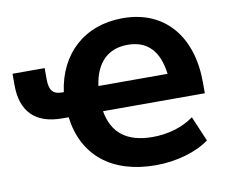

<svg xmlns="http://www.w3.org/2000/svg" viewBox="-80 -832 1130 945"><g transform="rotate(-10 485.0 -359.5)"><path d="M626.5 11.2C728 11.2 830.1 -18.1 893.6 -65.4L840.3 -190.4C782.7 -148.9 709.5 -128.4 634.8 -128.4C505.9 -128.4 434.1 -184.6 415 -295.9H923.8V-349.6C923.8 -578.6 800.8 -730 589.4 -730C396.5 -730 266.6 -608.4 241.2 -421.9H231.4C188 -421.9 168.9 -442.9 168.9 -500V-554.7H8.3V-498.5C8.3 -368.2 74.2 -295.9 211.9 -295.9H243.2C267.6 -102.1 405.3 11.2 626.5 11.2ZM590.3 -596.7C687.5 -596.7 745.1 -539.6 759.8 -421.9H414.1C430.2 -538.6 494.1 -596.7 590.3 -596.7Z"/></g></svg>

Font: Winston ExtraBold
Style: Regular
Weight: 800
Designer: Vernon Adams, Kim Jin-seong, David Berlow, Cristiano Sobral
Foundry: The Winston Project Authors
Version: Version 3.004